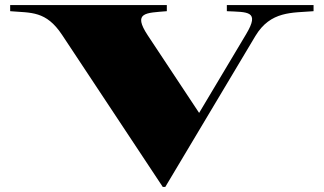

<svg xmlns="http://www.w3.org/2000/svg" viewBox="-20 -720 1273 755"><path d="M224 -583 620 15H630L984 -578C1044 -678 1129 -669 1213 -676V-700H872V-676C954 -672 1003 -678 948 -586L763 -276L561 -581C501 -672 553 -669 636 -676V-700H20V-676C103 -669 161 -678 224 -583Z"/></svg>

Font: Sprat Extended Black
Style: Regular
Weight: 900
Width: 9
Designer: Ethan Nakache
Foundry: Collletttivo
Version: Version 2.000;Glyphs 3.2 (3217)